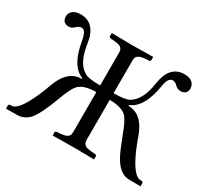

<svg xmlns="http://www.w3.org/2000/svg" viewBox="-133 -850 1129 1052"><g transform="rotate(30 431.5 -324.5)"><path d="M5.9 0V-19Q7.8 -26.4 13.2 -26.9L27.8 -27.8Q70.3 -31.7 126.5 -161.1Q141.1 -194.8 154.8 -233.9Q192.4 -334.5 263.7 -345.7Q273.4 -347.2 284.2 -347.2V-352.1Q204.6 -383.8 181.2 -527.8Q171.9 -580.1 152.8 -587.9Q147.5 -589.8 142.1 -589.8Q126 -588.9 111.8 -574.2Q97.7 -559.6 78.1 -559.1Q43.9 -559.1 38.1 -589.4Q37.1 -594.7 37.1 -599.1Q37.1 -634.3 73.7 -646.5Q87.9 -650.9 104 -650.9Q196.3 -649.4 213.9 -533.2Q228.5 -430.2 274.9 -392.1Q283.2 -385.7 291 -380.9Q315.4 -365.7 389.2 -366.2V-574.2Q389.2 -605 360.8 -612.3Q350.1 -614.7 335 -616.2L309.1 -618.2Q302.2 -620.1 300.8 -626V-645L303.2 -647Q403.8 -645 431.2 -645Q464.8 -645 561 -647L563 -645V-626Q561 -619.1 555.2 -618.2L528.8 -616.2Q480 -612.8 475.1 -585Q474.1 -579.1 474.1 -574.2V-366.2Q548.3 -366.7 571.8 -380.9Q629.9 -415 647 -520.5Q647.9 -526.9 648.9 -533.2Q668 -649.9 758.8 -650.9Q813.5 -650.9 824.2 -611.8Q825.7 -605 826.2 -599.1Q826.2 -564.5 792.5 -559.6Q788.6 -559.1 785.2 -559.1Q764.6 -560.1 751 -574.2Q735.8 -589.8 721.2 -589.8Q693.8 -589.8 684.1 -539.6Q683.1 -534.7 682.1 -527.8Q657.7 -383.3 579.1 -352.1V-347.2Q660.6 -347.2 701.7 -250Q705.1 -241.7 708 -233.9Q770.5 -57.6 823.7 -31.2Q830.1 -28.3 835 -27.8L850.1 -26.9Q856.4 -24.9 856.9 -19V0L856 2L782.2 1Q721.7 0 678.2 -83.5Q660.2 -118.2 632.8 -190.9Q603.5 -272.5 579.1 -295.4Q546.9 -323.7 474.1 -324.2V-70.8Q474.1 -40 502.9 -32.7Q513.7 -30.3 528.8 -28.8L555.2 -26.9Q562 -24.9 563 -19V0L561 2Q511.7 0 432.1 0Q351.6 0 303.2 2L300.8 0V-19Q302.2 -25.9 308.1 -26.9L335 -28.8Q381.3 -32.2 387.2 -56.2Q388.7 -63 389.2 -70.8V-324.2Q310.1 -324.2 278.3 -289.6Q256.8 -265.1 230 -190.9Q184.6 -69.3 151.4 -32.7Q120.1 0 81.1 1L5.9 2Z"/></g></svg>

Font: Linux Libertine Display O
Style: Regular
Weight: 400
Designer: Philipp H. Poll
Foundry: Philipp H. Poll
Version: Version 5.0.9